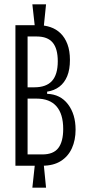

<svg xmlns="http://www.w3.org/2000/svg" viewBox="-20 -769 395 884"><path d="M141 -641 129 -749H192L181 -641ZM129 95 141 -16H181L192 95ZM51 -6V-653H156Q186 -653 212.5 -644Q239 -635 259 -615.5Q279 -596 290.5 -565.5Q302 -535 302 -493Q302 -449 289.5 -418.5Q277 -388 253.5 -370Q230 -352 197 -347V-337Q258 -335 293 -289Q328 -243 328 -172Q328 -124 311 -86.5Q294 -49 260 -27.5Q226 -6 175 -6ZM107 -58H175Q226 -58 248.5 -87.5Q271 -117 271 -175Q271 -244 240 -279.5Q209 -315 148 -315H107ZM107 -367H138Q193 -367 219.5 -396.5Q246 -426 246 -487Q246 -545 222.5 -573Q199 -601 149 -601H107Z"/></svg>

Font: Bricolage Grotesque 72pt Condensed ExtraLight
Style: Regular
Weight: 250
Width: 3
Designer: Mathieu Triay
Foundry: Atelier Triay
Version: Version 1.001;gftools[0.9.33.dev8+g029e19f]